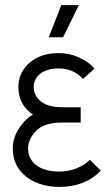

<svg xmlns="http://www.w3.org/2000/svg" viewBox="-20 -720 434 752"><path d="M296 -300H223Q163 -300 134 -328Q112 -350 112 -379Q112 -408 134 -428Q161 -452 209 -452Q267 -452 305 -411L350 -451Q339 -465 323 -476Q307 -487 287 -496Q252 -512 209 -512Q138 -512 93 -472Q52 -434 52 -379Q52 -310 109 -271Q90 -260 76 -245Q62 -230 51 -212Q30 -176 30 -139Q30 -68 85 -26Q137 12 213 12Q314 12 375 -52L332 -94Q284 -49 213 -48Q154 -48 121 -74Q90 -98 90 -139Q90 -176 123 -209Q154 -240 223 -240H296ZM171 -574H227L289 -700H220Z"/></svg>

Font: Unageo
Style: Light
Weight: 300
Designer: Richard Sepsi
Foundry: Richard Sepsi
Version: Version 2.000